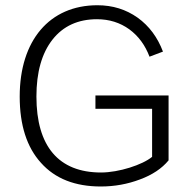

<svg xmlns="http://www.w3.org/2000/svg" viewBox="-20 -692 704 718"><path d="M336.9 -285.2H548.8V-105.5C513.2 -75.7 424.3 -46.9 357.9 -46.9C199.2 -46.9 116.2 -145 116.2 -331.1C116.2 -421.9 136.2 -492.7 176.3 -543.9C216.3 -594.7 272 -620.1 342.8 -620.1C388.7 -620.1 428.7 -607.4 463.4 -582.5C498 -557.1 522.9 -522.9 539.1 -480L589.4 -499C569.3 -552.2 538.1 -594.7 494.6 -626C451.2 -656.7 401.4 -672.4 344.2 -672.4C165.5 -672.4 53.7 -541 53.7 -331.1C53.7 -224.1 80.1 -141.6 133.3 -83C186 -23.9 260.7 5.4 356.9 5.4C408.2 5.4 457 -3.4 503.4 -21C549.8 -38.1 585.4 -62 610.4 -92.3V-335H336.9Z"/></svg>

Font: Estedad Light
Style: Regular
Weight: 300
Designer: Amin Abedi
Version: Version 7.3